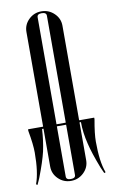

<svg xmlns="http://www.w3.org/2000/svg" viewBox="-92 -860 539 919"><g transform="rotate(-10 177.5 -400.0)"><path d="M346 -2Q347 1 342 2Q340 3 339 1Q339 0 333.5 -11Q328 -22 326 -28Q297 -103 286 -150Q272 -206 272 -257H265V-73Q265 -38 239 -13Q213 12 177 12Q141 12 115.5 -13Q90 -38 90 -73V-257H83Q80 -201 69 -150Q58 -103 29 -28Q27 -22 21.5 -11Q16 0 16 1Q15 5 10 0Q9 -1 9 -2Q29 -56 29 -152Q29 -191 17 -257Q16 -263 17 -267H90V-727Q90 -762 115.5 -787Q141 -812 177 -812Q213 -812 239 -787Q265 -762 265 -727V-267H338Q339 -263 338 -257Q326 -191 326 -152Q326 -55 346 -2ZM155 -787V-267H200V-787Q200 -803 177 -803Q155 -803 155 -787ZM177 3Q200 3 200 -13V-257H155V-13Q155 3 177 3Z"/></g></svg>

Font: Cathisma Unicode
Style: Normal
Weight: 400
Version: Version 1.0